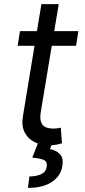

<svg xmlns="http://www.w3.org/2000/svg" viewBox="-20 -696 409 929"><path d="M359.4 -545.5 348 -474.4H230.5L177.6 -156.2Q171.9 -120.7 179.5 -103.2Q187.1 -85.6 202.9 -79.7Q218.8 -73.9 237.2 -73.9Q251.1 -73.9 259.9 -75.5Q268.8 -77.1 274.1 -78.1L279.8 -2.8Q270.2 0.4 254.1 3.7Q237.9 7.1 214.5 7.1Q179 7.1 147.7 -8.2Q116.5 -23.4 99.8 -54.7Q83.1 -85.9 90.9 -133.5L147 -474.4H65.3L76.7 -545.5H158.7L180.4 -676.1H264.2L242.5 -545.5ZM163.4 -2.8H233L221.6 25.6Q249.3 29.8 269 48.8Q288.7 67.8 281.2 109.4Q273.8 155.2 231.2 184.1Q188.6 213.1 115.1 213.1L122.2 157.7Q155.2 157.7 178.4 147.2Q201.7 136.7 206 112.2Q210.2 87.7 193.5 78.8Q176.8 70 136.4 66.8Z"/></svg>

Font: Inter UI
Style: Italic
Weight: 400
Italic angle: -9.39999°
Designer: Rasmus Andersson
Foundry: rsms
Version: 3.2;8d6f07862